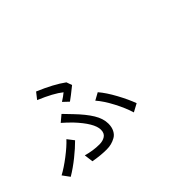

<svg xmlns="http://www.w3.org/2000/svg" viewBox="-90 -1213 1680 1680"><g transform="rotate(-45 750.0 -373.0)"><path d="M553.7 -499 502.9 -546.9Q545.9 -574.2 572.3 -596.7Q504.9 -651.4 360.4 -711.9L407.2 -771.5Q562.5 -706.1 651.4 -640.6L669.9 -588.9Q588.9 -523.4 553.7 -499ZM324.2 8.8 313.5 -75.2Q393.6 -51.8 472.7 -51.8Q513.7 -51.8 543 -70.8Q572.3 -89.8 572.3 -133.8Q572.3 -213.9 445.3 -349.6Q400.4 -394.5 365.2 -424.8L425.8 -475.6Q462.9 -438.5 498 -400.4Q575.2 -320.3 615.7 -253.9Q656.2 -187.5 656.2 -125Q656.2 -82 640.1 -50.8Q624 -19.5 597.2 -4.4Q570.3 10.7 543 17.6Q515.6 24.4 485.4 24.4Q412.1 24.4 324.2 8.8ZM957 -77.1 882.8 -37.1Q860.4 -112.3 813 -202.6Q765.6 -293 716.8 -348.6L784.2 -385.7Q833 -329.1 882.3 -238.3Q931.6 -147.5 957 -77.1ZM346.7 -228.5Q299.8 -180.7 230.5 -125Q161.1 -69.3 93.8 -29.3L45.9 -94.7Q106.4 -127 181.6 -184.6Q256.8 -242.2 299.8 -289.1Z"/></g></svg>

Font: Bpmf Zihi Sans Regular
Style: Regular
Weight: 400
Foundry: But Ko
Version: Version 1.320